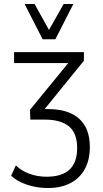

<svg xmlns="http://www.w3.org/2000/svg" viewBox="-20 -757 519 968"><path d="M221 191Q167 191 117 174.5Q67 158 36 129L60 77Q87 104 128 119Q169 134 215 134Q292 134 330.5 98Q369 62 369 -10Q369 -86 327.5 -120Q286 -154 205 -154H133L131 -203L342 -461L344 -439H51V-494H403V-451L197 -197L188 -207H223Q325 -207 379 -158.5Q433 -110 433 -16Q433 48 408 94.5Q383 141 335.5 166Q288 191 221 191ZM195 -559 104 -737H154L227 -606L301 -737H350L259 -559Z"/></svg>

Font: Nunito Sans 7pt Condensed Light
Style: Regular
Weight: 300
Width: 3
Designer: Vernon Adams
Foundry: Vernon Adams
Version: Version 3.101;gftools[0.9.27]